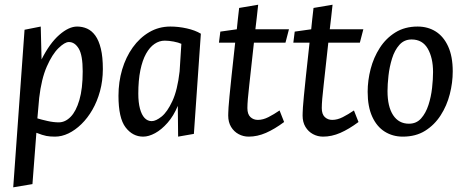

<svg xmlns="http://www.w3.org/2000/svg" viewBox="-20 -576 2004 826"><path d="M36.9 229.9 85.6 -448 155.3 -461.8 158.8 -320.4Q194 -390.2 235.1 -426Q276.1 -461.8 311.7 -461.8Q334.7 -461.8 354.9 -452.8Q375.1 -443.7 390.2 -422.8Q405.3 -401.9 413.9 -366.5Q422.5 -331.2 422.5 -278.7Q422.3 -228 410.2 -183.7Q398.1 -139.5 377.5 -103.8Q356.9 -68 330.2 -42Q303.6 -16.1 274.6 -2.1Q245.6 11.8 216.6 11.8Q194.8 11.8 179.3 8.8Q163.8 5.9 136.5 -4.8L119.6 216ZM232.7 -49.6Q260.5 -49.6 283.9 -73.4Q307.3 -97.1 321.5 -145.8Q335.8 -194.5 335.8 -269Q335.8 -338.7 318.7 -367Q301.7 -395.2 276.3 -395.2Q258.6 -395.2 231.7 -369Q204.7 -342.8 181.4 -289.8Q158.1 -236.8 148.6 -154.9L140.8 -66.7Q158.5 -61.3 184.3 -55.5Q210.1 -49.6 232.7 -49.6Z M595.9 11.8Q550.7 11.8 520.2 -28.1Q489.7 -68 489.7 -164Q489.7 -223.4 505.5 -276.9Q521.4 -330.4 551.1 -371.9Q580.8 -413.4 622 -437.6Q663.1 -461.8 713 -461.8Q747.9 -461.8 783.7 -453.8Q819.5 -445.8 844.1 -431L814.1 0L746.3 11.8L744.9 -120.5Q727.1 -77.5 700.9 -47.8Q674.7 -18 647.2 -3.1Q619.7 11.8 595.9 11.8ZM632.7 -54.9Q650.6 -54.9 675.2 -74.5Q699.7 -94.2 721.6 -141.2Q743.5 -188.2 752.7 -268.8L760.2 -387.5Q747.8 -393.2 727 -397.2Q706.3 -401.1 688.7 -401.1Q665.5 -401.1 644.8 -387.1Q624.1 -373.1 608.4 -345Q592.7 -316.9 583.8 -273.7Q575 -230.5 575 -173Q575 -135.3 582.1 -108.7Q589.2 -82.1 602 -68.5Q614.9 -54.9 632.7 -54.9Z M1049.9 11.8Q1026.5 11.8 1006.5 1Q986.5 -9.7 974.1 -30.1Q961.8 -50.5 961.8 -78.8Q961.8 -84.6 962.1 -91.5Q962.3 -98.3 963.2 -114.3Q964.1 -130.2 967.3 -162.3Q970.6 -194.4 976.2 -249.8Q981.8 -305.2 991.7 -392.3H921.9L927.9 -440L998.8 -450Q1000.8 -471.5 1003.4 -494.4Q1006.1 -517.3 1008.8 -541.8L1090.7 -555.7Q1087.5 -527.9 1084.7 -501.1Q1082 -474.3 1078.7 -450H1223.1L1208.1 -392.3H1072.4Q1060.7 -281.5 1052.5 -211.2Q1044.3 -141 1044.3 -111.1Q1044.3 -84.7 1057.3 -72.4Q1070.3 -60.2 1089.3 -60.2Q1111.4 -60.2 1134.9 -72.2Q1158.4 -84.2 1182.7 -100.8L1202.3 -51.1Q1161.2 -20.5 1124 -4.3Q1086.9 11.8 1049.9 11.8Z M1369.9 11.8Q1346.5 11.8 1326.5 1Q1306.5 -9.7 1294.1 -30.1Q1281.8 -50.5 1281.8 -78.8Q1281.8 -84.6 1282.1 -91.5Q1282.3 -98.3 1283.2 -114.3Q1284.1 -130.2 1287.3 -162.3Q1290.6 -194.4 1296.2 -249.8Q1301.8 -305.2 1311.7 -392.3H1241.9L1247.9 -440L1318.8 -450Q1320.8 -471.5 1323.4 -494.4Q1326.1 -517.3 1328.8 -541.8L1410.7 -555.7Q1407.5 -527.9 1404.7 -501.1Q1402 -474.3 1398.7 -450H1543.1L1528.1 -392.3H1392.4Q1380.7 -281.5 1372.5 -211.2Q1364.3 -141 1364.3 -111.1Q1364.3 -84.7 1377.3 -72.4Q1390.3 -60.2 1409.3 -60.2Q1431.4 -60.2 1454.9 -72.2Q1478.4 -84.2 1502.7 -100.8L1522.3 -51.1Q1481.2 -20.5 1444 -4.3Q1406.9 11.8 1369.9 11.8Z M1712.7 11.8Q1669.6 11.8 1635.3 -9.6Q1600.9 -31.1 1581.3 -74.2Q1561.7 -117.2 1561.7 -180.9Q1561.7 -229.9 1574.5 -279.3Q1587.3 -328.7 1613.9 -370Q1640.4 -411.4 1681.1 -436.6Q1721.8 -461.8 1776.7 -461.8Q1820.8 -461.8 1854.7 -440.4Q1888.6 -418.9 1908.1 -376Q1927.7 -333 1927.7 -269.1Q1927.7 -220.1 1915 -170.7Q1902.4 -121.3 1875.8 -80Q1849.3 -38.6 1809 -13.4Q1768.8 11.8 1712.7 11.8ZM1739.3 -43.8Q1771.4 -43.8 1791.6 -66.5Q1811.8 -89.2 1823.2 -124.3Q1834.6 -159.5 1838.8 -197.5Q1843 -235.5 1843 -266Q1843 -327 1820.3 -366.6Q1797.5 -406.2 1750.8 -406.2Q1718.8 -406.2 1698.2 -383Q1677.6 -359.8 1666.6 -324.2Q1655.5 -288.5 1651.3 -250.6Q1647.1 -212.7 1647.1 -184Q1647.1 -117.2 1671.3 -80.5Q1695.6 -43.8 1739.3 -43.8Z"/></svg>

Font: Ancizar Sans Thin
Style: Italic
Weight: 100
Italic angle: -4°
Designer: Cesar Puertas, Viviana Monsalve, Julian Moncada, Julian Prieto, Jose Castro, Mariel Hernandez, Felipe Aragon, Sara Alarc
Version: Version 8.100